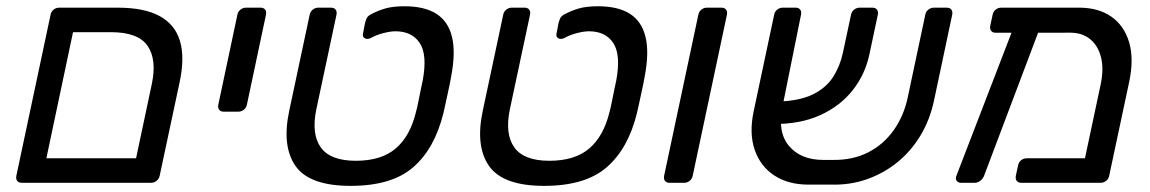

<svg xmlns="http://www.w3.org/2000/svg" viewBox="-20 -596 3751 626"><path d="M51 0Q40.8 0 36 -6.4Q31.3 -12.7 33.3 -22.9L144.9 -548.1Q146.9 -558.3 154.8 -564.6Q162.8 -571 173 -571H364.1Q450 -571 500.3 -543.7Q550.6 -516.4 566.8 -462.2Q583 -408 565.4 -326.8L500.6 -23.1Q498.6 -13.1 490.7 -6.6Q482.7 0 472.3 0ZM131.2 -79.9H423.6L474.9 -321.8Q491.9 -402.1 461.1 -446.6Q430.4 -491.1 341.4 -491.1H218.1Z M709.5 -231.9Q699.3 -231.9 694.5 -238.2Q689.8 -244.6 691.8 -254.8L754 -548.1Q756 -558.3 764 -564.6Q771.9 -571 782.1 -571H829.5Q839.7 -571 844.5 -564.6Q849.2 -558.3 847.2 -548.1L785 -254.8Q783 -244.6 775 -238.2Q767.1 -231.9 756.9 -231.9Z M1123.2 10Q989 10 943.6 -54.7Q898.3 -119.5 923.1 -235.3L989.7 -548.1Q991.7 -558.3 999.7 -564.6Q1007.6 -571 1017.8 -571H1059.4Q1069.6 -571 1074.3 -564.6Q1079.1 -558.3 1077.1 -548.1L1011.5 -240.3Q994.6 -159.5 1025.7 -115.7Q1056.7 -71.8 1140.1 -71.8Q1223.2 -71.8 1270.3 -112Q1317.4 -152.1 1336.6 -232.2Q1339.6 -242.4 1343.6 -262.7Q1347.5 -282.9 1351.9 -303.7Q1356.4 -324.5 1358.4 -334.5Q1373.7 -417.8 1348.4 -455.9Q1323.2 -494 1269.1 -494Q1252.4 -494 1229 -487.8Q1205.6 -481.7 1188.2 -471.6Q1177.5 -466.8 1169.3 -471.2Q1161.1 -475.7 1163.5 -486.6L1169.6 -518.4Q1171.6 -527.7 1175.1 -535.6Q1178.5 -543.4 1188.6 -548.8Q1211 -561.1 1236.2 -568.4Q1261.3 -575.6 1298.9 -575.6Q1363.8 -575.6 1402.6 -551.1Q1441.4 -526.5 1453.7 -475.5Q1466.1 -424.6 1450.7 -345.1Q1449.7 -338.1 1446.3 -321.5Q1442.9 -304.8 1438.7 -286.2Q1434.5 -267.5 1431.1 -251.3Q1427.7 -235.2 1425.7 -227.2Q1397.3 -111.7 1327.4 -50.9Q1257.6 10 1123.2 10Z M1754.2 10Q1620 10 1574.6 -54.7Q1529.3 -119.5 1554.1 -235.3L1620.7 -548.1Q1622.7 -558.3 1630.7 -564.6Q1638.6 -571 1648.8 -571H1690.4Q1700.6 -571 1705.3 -564.6Q1710.1 -558.3 1708.1 -548.1L1642.5 -240.3Q1625.6 -159.5 1656.7 -115.7Q1687.7 -71.8 1771.1 -71.8Q1854.2 -71.8 1901.3 -112Q1948.4 -152.1 1967.6 -232.2Q1970.6 -242.4 1974.6 -262.7Q1978.5 -282.9 1982.9 -303.7Q1987.4 -324.5 1989.4 -334.5Q2004.7 -417.8 1979.4 -455.9Q1954.2 -494 1900.1 -494Q1883.4 -494 1860 -487.8Q1836.6 -481.7 1819.2 -471.6Q1808.5 -466.8 1800.3 -471.2Q1792.1 -475.7 1794.5 -486.6L1800.6 -518.4Q1802.6 -527.7 1806.1 -535.6Q1809.5 -543.4 1819.6 -548.8Q1842 -561.1 1867.2 -568.4Q1892.3 -575.6 1929.9 -575.6Q1994.8 -575.6 2033.6 -551.1Q2072.4 -526.5 2084.7 -475.5Q2097.1 -424.6 2081.7 -345.1Q2080.7 -338.1 2077.3 -321.5Q2073.9 -304.8 2069.7 -286.2Q2065.5 -267.5 2062.1 -251.3Q2058.7 -235.2 2056.7 -227.2Q2028.3 -111.7 1958.4 -50.9Q1888.6 10 1754.2 10Z M2163 0Q2152.8 0 2148 -6.4Q2143.3 -12.7 2145.3 -22.9L2256.9 -548.1Q2258.9 -558.3 2266.8 -564.6Q2274.8 -571 2285 -571H2332.4Q2342.6 -571 2347.3 -564.6Q2352.1 -558.3 2350.1 -548.1L2238.5 -22.9Q2236.5 -12.7 2228.5 -6.4Q2220.6 0 2210.4 0Z M2696.1 -74.6Q2760.4 -73.8 2810.3 -99.1Q2860.2 -124.4 2893.3 -170.8Q2926.4 -217.1 2939.3 -276.9L2996.9 -548.3Q2998.9 -558.4 3006.9 -564.7Q3014.9 -571 3025.1 -571H3066.8Q3077 -571 3081.8 -564.6Q3086.6 -558.3 3084.6 -548.1L3025.7 -270.2Q3012.3 -205.9 2981.3 -154.4Q2950.3 -102.9 2905.4 -66.6Q2860.6 -30.4 2805.9 -11.4Q2751.2 7.6 2690.2 5.9H2615.2Q2550.3 5.9 2504.7 -23.8Q2459.2 -53.6 2440.6 -107.6Q2422.1 -161.6 2437.3 -233.3L2504.1 -548.1Q2506.1 -558.3 2514 -564.6Q2522 -571 2532.2 -571H2573.9Q2584.1 -571 2588.9 -564.7Q2593.7 -558.4 2591.7 -548.3L2532.1 -252.9Q2513.4 -166.9 2552 -120.7Q2590.6 -74.6 2664.2 -74.6ZM2498.6 -191.6 2511.7 -264.7Q2585.3 -266.4 2629.3 -287.8Q2673.3 -309.2 2696.2 -345Q2719 -380.7 2728.2 -423.9L2754.6 -547.7Q2756.8 -558.3 2764.7 -564.6Q2772.7 -571 2782.9 -571H2824.4Q2834.6 -571 2839.4 -564.4Q2844.2 -557.9 2842 -547.7L2814.8 -419.8Q2801.3 -354.7 2760.9 -302.8Q2720.5 -251 2655 -220.9Q2589.6 -190.8 2498.6 -191.6Z M3469.9 -489.4 3226.4 -489.2Q3216.3 -489.2 3211.5 -495.6Q3206.7 -501.9 3208.7 -512.1L3216.4 -548.1Q3218.4 -558.3 3226.3 -564.6Q3234.3 -571 3244.5 -571H3498.7Q3560.6 -571 3602.7 -542.2Q3644.7 -513.4 3661.3 -458.7Q3677.8 -404 3661.2 -327L3596.4 -22.9Q3594.4 -12.7 3586.5 -6.4Q3578.5 0 3568.3 0H3309.9Q3299.7 0 3294.9 -6.4Q3290.1 -12.7 3292.1 -22.9L3299.4 -57Q3301.4 -67.2 3309.3 -73.6Q3317.2 -79.9 3327.4 -79.9H3517.4L3568.7 -321.1Q3579.4 -372.1 3569.6 -409.9Q3559.8 -447.8 3534 -468.6Q3508.2 -489.4 3469.9 -489.4ZM3113.1 0Q3103.7 0 3099 -6.8Q3094.4 -13.6 3098.6 -23.7L3287.3 -513.6Q3291.4 -523.8 3299.9 -529.4Q3308.4 -534.9 3317 -533.3L3356.4 -530.9Q3366.6 -530.1 3371.2 -522.4Q3375.7 -514.8 3370.7 -505.4L3188.8 -23.7Q3185.2 -13.6 3176.4 -6.8Q3167.6 0 3158.2 0Z"/></svg>

Font: Rubik Light
Style: Italic
Weight: 300
Italic angle: -12°
Designer: Hubert and Fischer
Foundry: Hubert and Fischer
Version: Version 2.300;gftools[0.9.30]